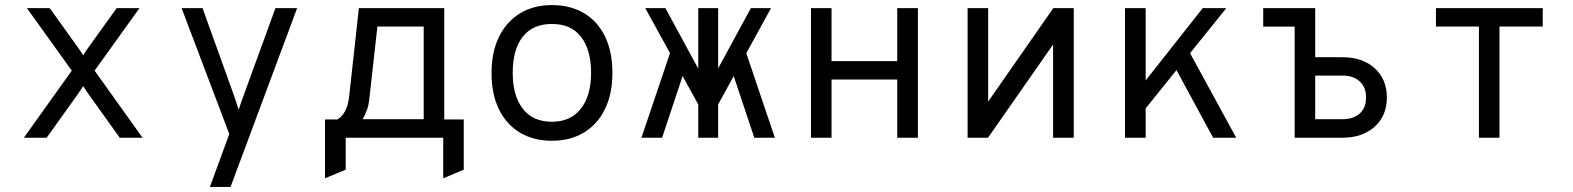

<svg xmlns="http://www.w3.org/2000/svg" viewBox="-20 -543 6200 757"><path d="M74 0 263 -264.5 86 -511H176L283 -362Q289.5 -353.5 295.8 -343.8Q302 -334 308 -325Q313.5 -334 320 -343.8Q326.5 -353.5 333 -362L440 -511H530L353 -264.5L542 0H452L333 -166.5Q326.5 -175.5 320 -185Q313.5 -194.5 308 -203.5Q302 -194.5 295.8 -185Q289.5 -175.5 283 -166.5L164 0Z M807.5 194 884 -14.5 696 -511H778.5L904.5 -161Q908.5 -149.5 912.5 -136.8Q916.5 -124 921 -110Q925 -123 929.5 -135.8Q934 -148.5 938.5 -161L1066 -511H1151.5L889 194Z M1261.5 160V-72H1310.5Q1329.5 -83.5 1341 -105.5Q1352.5 -127.5 1356.5 -162L1395 -511H1731.5V-72H1808.5V126L1727.5 160V0H1343V126ZM1409.5 -73H1650.5V-438.5H1468L1436 -152.5Q1433.5 -127.5 1426 -107.5Q1418.5 -87.5 1409.5 -73Z M2156 12Q2084.5 12 2031 -19.5Q1977.5 -51 1947.8 -110.8Q1918 -170.5 1918 -255Q1918 -338.5 1947.8 -398.5Q1977.5 -458.5 2031 -490.8Q2084.5 -523 2156 -523Q2228 -523 2281.8 -491.5Q2335.5 -460 2365 -400Q2394.5 -340 2394.5 -256Q2394.5 -172.5 2365 -112.5Q2335.5 -52.5 2281.8 -20.2Q2228 12 2156 12ZM2156 -63Q2230 -63 2270.2 -114.5Q2310.5 -166 2310.5 -256Q2310.5 -345.5 2271.5 -397Q2232.5 -448.5 2156 -448.5Q2080.5 -448.5 2041 -398.2Q2001.5 -348 2001.5 -255Q2001.5 -166 2041 -114.5Q2080.5 -63 2156 -63Z M2785.5 -84 2782 -219 2940.5 -511H3020ZM2509 0 2634 -370 2684 -281.5 2590.5 0ZM2759 -84 2524 -511H2603.5L2762 -219ZM2733 0V-511H2811.5V0ZM2954 0 2860 -281.5 2910 -370 3035 0Z M3177.5 0V-511H3258.5V-302H3517.5V-511H3599V0H3517.5V-229.5H3258.5V0Z M3795 0V-511H3876V-142.5L4133 -511H4213.5V0H4132V-367.5L3875.5 0Z M4457 -66V-175L4722 -511H4815ZM4415.5 0V-511H4497V0ZM4763 0 4601 -299 4654.5 -365.5 4854 0Z M4960.5 -438V-511H5165.5V-438ZM5084.5 0V-511H5165.5V-317.5H5272Q5352 -317.5 5400 -274Q5448 -230.5 5448 -158.5Q5448 -87 5400 -43.5Q5352 0 5272 0ZM5165.5 -73H5272.5Q5317 -73 5341.5 -95.8Q5366 -118.5 5366 -158.5Q5366 -199 5341 -222Q5316 -245 5272.5 -245H5165.5Z M5811 0V-438.5H5641.5V-511H6062.5V-438.5H5892V0Z"/></svg>

Font: Overpass Mono
Style: Regular
Weight: 400
Designer: Delve Withrington, Dave Bailey
Foundry: Delve Fonts LLC
Version: Version 4.000